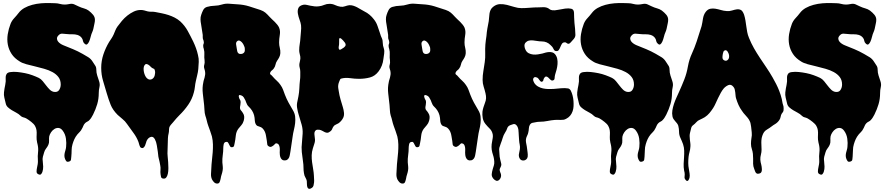

<svg xmlns="http://www.w3.org/2000/svg" viewBox="-20 -768 5770 1252"><path d="M49 -613Q57 -633 72.5 -649.5Q88 -666 101 -683Q116 -703 139 -716Q162 -729 190 -736.5Q218 -744 248 -746.5Q278 -749 305 -748Q324 -747 339.5 -747Q355 -747 373 -742Q399 -735 428 -741Q449 -746 463 -740Q477 -734 493 -726Q510 -718 527 -713.5Q544 -709 558 -699Q575 -686 587 -671.5Q599 -657 599 -639Q599 -627 596 -615Q593 -603 591 -591Q589 -579 585 -567.5Q581 -556 576 -545Q574 -540 570.5 -525.5Q567 -511 561.5 -498Q556 -485 548 -479Q540 -473 528 -487Q523 -492 521.5 -499.5Q520 -507 518 -512Q509 -532 486 -540Q469 -545 450.5 -544.5Q432 -544 415 -546Q399 -548 385 -548.5Q371 -549 360 -536Q351 -526 351.5 -516Q352 -506 358 -498Q364 -490 373.5 -483.5Q383 -477 393 -473Q426 -460 457 -447Q488 -434 518 -417Q538 -406 555.5 -395Q573 -384 584 -366Q592 -352 600 -341.5Q608 -331 608 -314Q608 -294 614 -275.5Q620 -257 626 -239Q633 -219 628.5 -200Q624 -181 624 -161Q624 -123 614 -89Q604 -55 587 -21Q582 -12 576.5 -2.5Q571 7 563 15Q558 21 549.5 25Q541 29 535 35Q527 43 523 53.5Q519 64 514 72Q509 83 500.5 91.5Q492 100 485 108Q472 124 465 139.5Q458 155 453 172Q447 192 447 212Q447 232 445 253Q444 261 443 272Q442 283 428 286Q417 289 412 282.5Q407 276 404 268Q400 258 400 248Q400 238 402 229Q404 220 407 210.5Q410 201 411 190Q414 165 410 136Q406 107 389 84Q377 68 362.5 66.5Q348 65 335 73Q322 81 313 94.5Q304 108 301 121Q299 134 300 149Q301 164 295 177Q289 190 280.5 200.5Q272 211 268 225Q263 241 259.5 254.5Q256 268 259 285Q261 301 261.5 318Q262 335 257 351Q255 359 248.5 367Q242 375 228 367Q218 362 218.5 349Q219 336 221 328Q224 314 226 301.5Q228 289 227 274Q225 250 228 226Q231 202 226 178Q224 170 222 161Q220 152 219 142Q218 126 219 110.5Q220 95 218 81Q216 67 208.5 53.5Q201 40 184 27Q176 21 167.5 14.5Q159 8 151 4Q141 -1 131.5 -3Q122 -5 114 -13Q102 -25 86.5 -33Q71 -41 57 -49.5Q43 -58 31.5 -68.5Q20 -79 17 -95Q13 -112 8.5 -130.5Q4 -149 6 -166Q9 -192 14 -214Q19 -236 17 -262Q16 -273 22.5 -284.5Q29 -296 48 -298Q69 -301 93.5 -298.5Q118 -296 143 -291Q168 -286 191 -277.5Q214 -269 233 -260Q247 -253 258.5 -239Q270 -225 281 -210.5Q292 -196 304 -184Q316 -172 331 -169Q355 -165 365.5 -181Q376 -197 376 -217Q376 -246 361 -265.5Q346 -285 322 -298Q298 -311 268 -319.5Q238 -328 208.5 -335Q179 -342 152.5 -349Q126 -356 109 -367Q74 -388 55.5 -416.5Q37 -445 31 -477.5Q25 -510 30.5 -545Q36 -580 49 -613Z M692 -495Q700 -507 707.5 -518.5Q715 -530 721 -543Q727 -557 732 -569.5Q737 -582 746 -595Q759 -613 775 -632Q791 -651 810.5 -666.5Q830 -682 852 -692.5Q874 -703 898 -703Q910 -703 920.5 -700Q931 -697 942 -694Q955 -691 967 -691.5Q979 -692 991 -690Q1012 -686 1034.5 -681.5Q1057 -677 1078.5 -670Q1100 -663 1119.5 -653Q1139 -643 1156 -628Q1185 -601 1204 -566.5Q1223 -532 1240 -497Q1250 -476 1258 -454Q1266 -432 1271 -409Q1277 -386 1276 -364Q1275 -342 1273 -318Q1271 -297 1266 -278Q1261 -259 1257 -239Q1253 -221 1251 -202Q1249 -183 1244 -165Q1233 -122 1207.5 -85Q1182 -48 1150 -17Q1145 -12 1140.5 -7Q1136 -2 1131 3Q1125 10 1119.5 16.5Q1114 23 1108 30L1094 46Q1087 54 1084 63Q1082 72 1082 81.5Q1082 91 1080 100Q1078 109 1076.5 117Q1075 125 1075 133Q1075 159 1073.5 183Q1072 207 1072 233Q1072 239 1073.5 254.5Q1075 270 1076.5 289Q1078 308 1078 328.5Q1078 349 1074.5 365Q1071 381 1063.5 390Q1056 399 1042 396Q1032 394 1030 385Q1028 376 1027 368Q1025 354 1026.5 339.5Q1028 325 1025 311Q1023 299 1020.5 287Q1018 275 1015 264Q1012 253 1011.5 242.5Q1011 232 1009 221Q1006 201 1002.5 179Q999 157 990 140Q979 120 963 125Q947 130 938 147Q935 152 932.5 162Q930 172 926 181Q922 190 915.5 195Q909 200 899 195Q893 192 889 178.5Q885 165 883 158Q871 126 849.5 97.5Q828 69 808 40Q796 22 779 8.5Q762 -5 747 -19Q715 -51 701.5 -85Q688 -119 676 -160Q664 -201 652 -241Q640 -281 640 -326Q640 -371 654.5 -414Q669 -457 692 -495ZM922 -342Q917 -334 916.5 -322.5Q916 -311 918.5 -298.5Q921 -286 926 -275.5Q931 -265 937 -259Q945 -251 953 -249.5Q961 -248 968.5 -251Q976 -254 981.5 -261Q987 -268 989 -277Q991 -284 991.5 -292.5Q992 -301 990 -308Q987 -319 983.5 -319.5Q980 -320 972 -325Q967 -328 961 -334.5Q955 -341 948 -345.5Q941 -350 934.5 -350.5Q928 -351 922 -342Z M1313 -318Q1308 -333 1312 -345Q1316 -357 1314 -374Q1311 -393 1312.5 -411.5Q1314 -430 1309 -449Q1307 -455 1306 -459Q1305 -463 1305 -470Q1305 -477 1307.5 -482Q1310 -487 1309 -494Q1308 -504 1305 -509.5Q1302 -515 1302 -526V-540Q1302 -546 1300 -553Q1297 -567 1295.5 -582Q1294 -597 1291 -611Q1288 -625 1287.5 -641Q1287 -657 1292 -671Q1297 -687 1305 -702.5Q1313 -718 1330 -723Q1354 -730 1379 -730.5Q1404 -731 1429 -739Q1452 -746 1477 -743.5Q1502 -741 1526 -740Q1568 -738 1603.5 -727Q1639 -716 1678 -703Q1698 -696 1710.5 -685.5Q1723 -675 1738 -658Q1745 -650 1754 -642Q1763 -634 1772 -625Q1781 -616 1788.5 -606.5Q1796 -597 1800 -588Q1809 -566 1804.5 -540Q1800 -514 1800 -491Q1800 -473 1804.5 -456Q1809 -439 1808 -421Q1807 -407 1801 -395Q1795 -383 1787 -372Q1779 -360 1776.5 -346.5Q1774 -333 1765 -321Q1760 -314 1753.5 -309.5Q1747 -305 1743 -297Q1738 -286 1745.5 -281Q1753 -276 1759 -268Q1771 -254 1785 -241.5Q1799 -229 1809 -214Q1820 -199 1826 -182.5Q1832 -166 1838 -150Q1848 -124 1861.5 -99Q1875 -74 1889 -51Q1902 -30 1904.5 -8.5Q1907 13 1904.5 35Q1902 57 1896.5 79Q1891 101 1888 124Q1884 148 1881 171.5Q1878 195 1874 219Q1872 228 1870.5 239Q1869 250 1865 259Q1861 268 1853 273.5Q1845 279 1832 278Q1823 277 1817.5 271.5Q1812 266 1809 258.5Q1806 251 1805 242.5Q1804 234 1804 227Q1804 221 1804.5 211.5Q1805 202 1803.5 192.5Q1802 183 1798 176Q1794 169 1785 167Q1778 165 1774 170Q1770 175 1765 179Q1758 185 1750 188.5Q1742 192 1734 187Q1723 182 1722.5 171Q1722 160 1720 150Q1717 135 1715 120Q1713 105 1707.5 92Q1702 79 1692.5 69.5Q1683 60 1667 56Q1657 54 1652 48Q1647 42 1644.5 34Q1642 26 1641.5 17Q1641 8 1640 0Q1636 -34 1613 -61Q1608 -67 1602 -72.5Q1596 -78 1592 -85Q1588 -92 1585.5 -99.5Q1583 -107 1580 -114Q1575 -124 1569.5 -133Q1564 -142 1553 -146Q1542 -151 1538.5 -146Q1535 -141 1539 -130Q1542 -121 1545.5 -116.5Q1549 -112 1549 -101Q1549 -92 1547.5 -85Q1546 -78 1545 -70Q1544 -56 1551 -48.5Q1558 -41 1564 -31Q1572 -19 1572.5 -6.5Q1573 6 1569 20Q1564 37 1554.5 47.5Q1545 58 1534 72Q1520 91 1517.5 117Q1515 143 1510 166Q1508 174 1506.5 182Q1505 190 1494 192Q1485 193 1480.5 186.5Q1476 180 1473 172.5Q1470 165 1465.5 160Q1461 155 1451 158Q1441 161 1438.5 174Q1436 187 1436 196Q1436 220 1432.5 244Q1429 268 1430 291Q1431 304 1432.5 316.5Q1434 329 1432 342Q1430 356 1425.5 369Q1421 382 1419 396Q1417 407 1412.5 418.5Q1408 430 1394 429Q1383 428 1375 419.5Q1367 411 1362 401Q1355 385 1356 365.5Q1357 346 1358 329Q1359 303 1362 277Q1365 251 1367 225.5Q1369 200 1368.5 174Q1368 148 1362 122Q1357 104 1350.5 86.5Q1344 69 1338 52Q1332 35 1328.5 19Q1325 3 1319 -14Q1314 -31 1313.5 -48.5Q1313 -66 1311 -84Q1307 -121 1302.5 -158.5Q1298 -196 1306 -232Q1307 -235 1307 -237.5Q1307 -240 1308 -242Q1315 -262 1317.5 -280Q1320 -298 1313 -318ZM1524 -451Q1525 -443 1527 -434Q1529 -425 1535 -420Q1541 -415 1552 -416Q1563 -417 1568 -422Q1576 -428 1576.5 -439.5Q1577 -451 1575 -460Q1573 -466 1568.5 -475.5Q1564 -485 1557 -492.5Q1550 -500 1542 -503Q1534 -506 1526 -499Q1517 -491 1520 -475.5Q1523 -460 1524 -451Z M1932 -350Q1934 -363 1937 -375Q1940 -387 1938 -400Q1936 -411 1933.5 -420Q1931 -429 1931 -440Q1931 -461 1934.5 -481Q1938 -501 1939 -521Q1940 -541 1942.5 -562.5Q1945 -584 1943 -604Q1941 -619 1933.5 -639Q1926 -659 1922.5 -679Q1919 -699 1925.5 -715Q1932 -731 1958 -737Q1969 -739 1980.5 -736Q1992 -733 2003 -731Q2017 -728 2031.5 -726.5Q2046 -725 2060 -727Q2078 -729 2094 -736Q2110 -743 2129 -743Q2148 -743 2165 -735Q2182 -727 2201 -724Q2216 -722 2229.5 -727Q2243 -732 2257 -734Q2270 -735 2283 -731Q2296 -727 2308.5 -720.5Q2321 -714 2333 -706.5Q2345 -699 2357 -693Q2374 -685 2390 -671.5Q2406 -658 2418 -642Q2434 -622 2442 -598Q2450 -574 2458 -551Q2463 -533 2469.5 -520Q2476 -507 2476 -488Q2476 -471 2483 -452Q2488 -436 2485 -417.5Q2482 -399 2480 -383Q2478 -362 2470 -341Q2462 -320 2449 -303Q2426 -272 2392.5 -263Q2359 -254 2322 -254Q2293 -254 2262 -258.5Q2231 -263 2203 -255Q2200 -254 2197.5 -249Q2195 -244 2192.5 -237.5Q2190 -231 2188 -225Q2186 -219 2186 -216Q2184 -206 2185.5 -194.5Q2187 -183 2189 -173Q2193 -146 2200.5 -120Q2208 -94 2216 -68Q2221 -52 2223 -33.5Q2225 -15 2218 0Q2207 22 2187 36Q2179 41 2169 45Q2159 49 2153 59Q2148 67 2146 73.5Q2144 80 2136 87Q2124 97 2115.5 97.5Q2107 98 2098.5 94Q2090 90 2081.5 85Q2073 80 2062 78Q2047 76 2040 81Q2033 86 2031 95Q2029 104 2031 115L2033 132Q2036 150 2030.5 167Q2025 184 2020 200Q2013 222 2012.5 244.5Q2012 267 2015 289.5Q2018 312 2022 334.5Q2026 357 2027 379Q2027 388 2028 399Q2029 410 2028 421Q2027 432 2024.5 441.5Q2022 451 2015 456Q2004 464 1997 463.5Q1990 463 1986.5 457Q1983 451 1982 442Q1981 433 1981 424Q1982 407 1973 392.5Q1964 378 1962 361Q1959 343 1959 324Q1959 305 1956 286Q1951 254 1948 223.5Q1945 193 1949 161Q1952 132 1953.5 103Q1955 74 1947 45Q1945 37 1942 28.5Q1939 20 1937 11Q1932 -6 1927 -22.5Q1922 -39 1919 -56Q1914 -79 1917.5 -98Q1921 -117 1926 -140Q1931 -166 1932 -192.5Q1933 -219 1936 -245Q1938 -259 1938 -272V-300Q1938 -314 1934.5 -325.5Q1931 -337 1932 -350ZM2191 -478Q2190 -470 2188.5 -461.5Q2187 -453 2191 -447Q2193 -443 2196.5 -443.5Q2200 -444 2203.5 -446Q2207 -448 2210.5 -450.5Q2214 -453 2216 -454Q2223 -457 2230.5 -466.5Q2238 -476 2229 -490Q2224 -497 2217 -504.5Q2210 -512 2205 -516Q2198 -521 2195 -519.5Q2192 -518 2191.5 -512Q2191 -506 2191.5 -496.5Q2192 -487 2191 -478Z M2522 -318Q2517 -333 2521 -345Q2525 -357 2523 -374Q2520 -393 2521.5 -411.5Q2523 -430 2518 -449Q2516 -455 2515 -459Q2514 -463 2514 -470Q2514 -477 2516.5 -482Q2519 -487 2518 -494Q2517 -504 2514 -509.5Q2511 -515 2511 -526V-540Q2511 -546 2509 -553Q2506 -567 2504.5 -582Q2503 -597 2500 -611Q2497 -625 2496.5 -641Q2496 -657 2501 -671Q2506 -687 2514 -702.5Q2522 -718 2539 -723Q2563 -730 2588 -730.5Q2613 -731 2638 -739Q2661 -746 2686 -743.5Q2711 -741 2735 -740Q2777 -738 2812.5 -727Q2848 -716 2887 -703Q2907 -696 2919.5 -685.5Q2932 -675 2947 -658Q2954 -650 2963 -642Q2972 -634 2981 -625Q2990 -616 2997.5 -606.5Q3005 -597 3009 -588Q3018 -566 3013.5 -540Q3009 -514 3009 -491Q3009 -473 3013.5 -456Q3018 -439 3017 -421Q3016 -407 3010 -395Q3004 -383 2996 -372Q2988 -360 2985.5 -346.5Q2983 -333 2974 -321Q2969 -314 2962.5 -309.5Q2956 -305 2952 -297Q2947 -286 2954.5 -281Q2962 -276 2968 -268Q2980 -254 2994 -241.5Q3008 -229 3018 -214Q3029 -199 3035 -182.5Q3041 -166 3047 -150Q3057 -124 3070.5 -99Q3084 -74 3098 -51Q3111 -30 3113.5 -8.5Q3116 13 3113.5 35Q3111 57 3105.5 79Q3100 101 3097 124Q3093 148 3090 171.5Q3087 195 3083 219Q3081 228 3079.5 239Q3078 250 3074 259Q3070 268 3062 273.5Q3054 279 3041 278Q3032 277 3026.5 271.5Q3021 266 3018 258.5Q3015 251 3014 242.5Q3013 234 3013 227Q3013 221 3013.5 211.5Q3014 202 3012.5 192.5Q3011 183 3007 176Q3003 169 2994 167Q2987 165 2983 170Q2979 175 2974 179Q2967 185 2959 188.5Q2951 192 2943 187Q2932 182 2931.5 171Q2931 160 2929 150Q2926 135 2924 120Q2922 105 2916.5 92Q2911 79 2901.5 69.5Q2892 60 2876 56Q2866 54 2861 48Q2856 42 2853.5 34Q2851 26 2850.5 17Q2850 8 2849 0Q2845 -34 2822 -61Q2817 -67 2811 -72.5Q2805 -78 2801 -85Q2797 -92 2794.5 -99.5Q2792 -107 2789 -114Q2784 -124 2778.5 -133Q2773 -142 2762 -146Q2751 -151 2747.5 -146Q2744 -141 2748 -130Q2751 -121 2754.5 -116.5Q2758 -112 2758 -101Q2758 -92 2756.5 -85Q2755 -78 2754 -70Q2753 -56 2760 -48.5Q2767 -41 2773 -31Q2781 -19 2781.5 -6.5Q2782 6 2778 20Q2773 37 2763.5 47.5Q2754 58 2743 72Q2729 91 2726.5 117Q2724 143 2719 166Q2717 174 2715.5 182Q2714 190 2703 192Q2694 193 2689.5 186.5Q2685 180 2682 172.5Q2679 165 2674.5 160Q2670 155 2660 158Q2650 161 2647.5 174Q2645 187 2645 196Q2645 220 2641.5 244Q2638 268 2639 291Q2640 304 2641.5 316.5Q2643 329 2641 342Q2639 356 2634.5 369Q2630 382 2628 396Q2626 407 2621.5 418.5Q2617 430 2603 429Q2592 428 2584 419.5Q2576 411 2571 401Q2564 385 2565 365.5Q2566 346 2567 329Q2568 303 2571 277Q2574 251 2576 225.5Q2578 200 2577.5 174Q2577 148 2571 122Q2566 104 2559.5 86.5Q2553 69 2547 52Q2541 35 2537.5 19Q2534 3 2528 -14Q2523 -31 2522.5 -48.5Q2522 -66 2520 -84Q2516 -121 2511.5 -158.5Q2507 -196 2515 -232Q2516 -235 2516 -237.5Q2516 -240 2517 -242Q2524 -262 2526.5 -280Q2529 -298 2522 -318ZM2733 -451Q2734 -443 2736 -434Q2738 -425 2744 -420Q2750 -415 2761 -416Q2772 -417 2777 -422Q2785 -428 2785.5 -439.5Q2786 -451 2784 -460Q2782 -466 2777.5 -475.5Q2773 -485 2766 -492.5Q2759 -500 2751 -503Q2743 -506 2735 -499Q2726 -491 2729 -475.5Q2732 -460 2733 -451Z M3141 -363Q3145 -391 3144 -419.5Q3143 -448 3145 -477Q3146 -491 3148 -505L3152 -533Q3154 -559 3158 -582Q3162 -605 3167 -630Q3169 -643 3169.5 -655.5Q3170 -668 3172 -680Q3174 -692 3179 -703Q3184 -714 3195 -723Q3216 -740 3239 -741Q3262 -742 3286 -736Q3310 -730 3334 -722.5Q3358 -715 3380 -715Q3406 -715 3434.5 -717.5Q3463 -720 3491 -720Q3505 -720 3519.5 -721Q3534 -722 3546 -718Q3557 -714 3563 -708.5Q3569 -703 3582 -701Q3596 -699 3619.5 -704Q3643 -709 3665.5 -712Q3688 -715 3705 -711Q3722 -707 3723 -685Q3724 -668 3724 -651.5Q3724 -635 3726 -618Q3731 -580 3732 -542Q3733 -528 3722 -514.5Q3711 -501 3701 -491Q3697 -487 3693.5 -484.5Q3690 -482 3684 -483Q3678 -484 3674 -488Q3670 -492 3664 -492Q3650 -492 3644 -482Q3638 -472 3633.5 -460.5Q3629 -449 3622.5 -440.5Q3616 -432 3601 -436Q3595 -438 3592 -444Q3589 -450 3586 -455Q3583 -461 3579 -465L3570 -474Q3547 -498 3512 -498Q3499 -498 3484.5 -500.5Q3470 -503 3455.5 -504.5Q3441 -506 3428.5 -503Q3416 -500 3407 -490Q3399 -481 3400 -467.5Q3401 -454 3407 -443Q3414 -428 3427.5 -421Q3441 -414 3456.5 -412.5Q3472 -411 3488 -413.5Q3504 -416 3517 -419Q3526 -422 3537.5 -425Q3549 -428 3560 -428.5Q3571 -429 3581 -426.5Q3591 -424 3599 -415Q3610 -402 3613.5 -385Q3617 -368 3615.5 -350Q3614 -332 3609.5 -314.5Q3605 -297 3600 -282Q3597 -271 3596.5 -258Q3596 -245 3583 -243Q3575 -242 3568.5 -249Q3562 -256 3555.5 -262Q3549 -268 3542 -269Q3535 -270 3527 -257Q3524 -252 3523.5 -246.5Q3523 -241 3518 -237Q3513 -234 3509.5 -235Q3506 -236 3502.5 -240Q3499 -244 3496 -248Q3493 -252 3491 -255Q3485 -263 3473.5 -265Q3462 -267 3457 -255Q3455 -248 3458 -240Q3461 -232 3464 -227Q3474 -212 3489 -203.5Q3504 -195 3520.5 -191.5Q3537 -188 3555 -187.5Q3573 -187 3589 -188Q3614 -190 3638.5 -192.5Q3663 -195 3688 -191H3686Q3696 -188 3702 -177Q3709 -163 3713.5 -146Q3718 -129 3719.5 -111Q3721 -93 3720 -75Q3719 -57 3714 -43Q3702 -8 3671 7Q3662 12 3653.5 13Q3645 14 3634 14Q3625 14 3616.5 13.5Q3608 13 3598 14Q3574 16 3549.5 21Q3525 26 3500 26Q3486 26 3473 29Q3462 31 3452 33Q3442 35 3435 46Q3429 57 3428.5 70Q3428 83 3425 95Q3423 106 3417.5 116.5Q3412 127 3410 138Q3408 150 3410.5 162.5Q3413 175 3415 186Q3417 195 3417.5 204.5Q3418 214 3420 224Q3421 231 3421.5 239Q3422 247 3421 254Q3419 265 3412 271Q3405 277 3396.5 278.5Q3388 280 3379.5 276Q3371 272 3367 262Q3361 248 3364.5 233.5Q3368 219 3370 205Q3372 189 3369 175.5Q3366 162 3365 147Q3364 139 3364 132Q3364 125 3363 117Q3362 109 3362 99Q3362 89 3360.5 79Q3359 69 3355.5 60.5Q3352 52 3345 46Q3337 39 3327 41.5Q3317 44 3308 48Q3292 54 3287.5 68.5Q3283 83 3274 96Q3263 113 3258 131Q3253 149 3245 169Q3243 176 3240.5 182.5Q3238 189 3236 196Q3234 205 3235.5 215.5Q3237 226 3237 237Q3237 253 3242 273Q3244 284 3247.5 295.5Q3251 307 3246 318Q3243 326 3240 331Q3237 336 3239 346Q3240 352 3243 358Q3246 364 3247 371Q3249 379 3245 390Q3241 401 3234 406Q3224 414 3214.5 410Q3205 406 3198 398Q3185 383 3186.5 367.5Q3188 352 3193 335Q3197 322 3200.5 310.5Q3204 299 3203 285Q3202 269 3198.5 255Q3195 241 3190 226Q3181 192 3189 155Q3191 143 3193 131.5Q3195 120 3193 108Q3188 85 3174 71.5Q3160 58 3146 41Q3132 24 3128 2.5Q3124 -19 3126 -40Q3128 -54 3132.5 -68.5Q3137 -83 3142 -96Q3149 -113 3149.5 -127.5Q3150 -142 3146 -159Q3141 -181 3134 -202.5Q3127 -224 3127 -247Q3127 -276 3132 -305Q3137 -334 3141 -363Z M3787 -613Q3795 -633 3810.5 -649.5Q3826 -666 3839 -683Q3854 -703 3877 -716Q3900 -729 3928 -736.5Q3956 -744 3986 -746.5Q4016 -749 4043 -748Q4062 -747 4077.5 -747Q4093 -747 4111 -742Q4137 -735 4166 -741Q4187 -746 4201 -740Q4215 -734 4231 -726Q4248 -718 4265 -713.5Q4282 -709 4296 -699Q4313 -686 4325 -671.5Q4337 -657 4337 -639Q4337 -627 4334 -615Q4331 -603 4329 -591Q4327 -579 4323 -567.5Q4319 -556 4314 -545Q4312 -540 4308.5 -525.5Q4305 -511 4299.5 -498Q4294 -485 4286 -479Q4278 -473 4266 -487Q4261 -492 4259.5 -499.5Q4258 -507 4256 -512Q4247 -532 4224 -540Q4207 -545 4188.5 -544.5Q4170 -544 4153 -546Q4137 -548 4123 -548.5Q4109 -549 4098 -536Q4089 -526 4089.5 -516Q4090 -506 4096 -498Q4102 -490 4111.5 -483.5Q4121 -477 4131 -473Q4164 -460 4195 -447Q4226 -434 4256 -417Q4276 -406 4293.5 -395Q4311 -384 4322 -366Q4330 -352 4338 -341.5Q4346 -331 4346 -314Q4346 -294 4352 -275.5Q4358 -257 4364 -239Q4371 -219 4366.5 -200Q4362 -181 4362 -161Q4362 -123 4352 -89Q4342 -55 4325 -21Q4320 -12 4314.5 -2.5Q4309 7 4301 15Q4296 21 4287.5 25Q4279 29 4273 35Q4265 43 4261 53.5Q4257 64 4252 72Q4247 83 4238.5 91.5Q4230 100 4223 108Q4210 124 4203 139.5Q4196 155 4191 172Q4185 192 4185 212Q4185 232 4183 253Q4182 261 4181 272Q4180 283 4166 286Q4155 289 4150 282.5Q4145 276 4142 268Q4138 258 4138 248Q4138 238 4140 229Q4142 220 4145 210.5Q4148 201 4149 190Q4152 165 4148 136Q4144 107 4127 84Q4115 68 4100.5 66.5Q4086 65 4073 73Q4060 81 4051 94.5Q4042 108 4039 121Q4037 134 4038 149Q4039 164 4033 177Q4027 190 4018.5 200.5Q4010 211 4006 225Q4001 241 3997.5 254.5Q3994 268 3997 285Q3999 301 3999.5 318Q4000 335 3995 351Q3993 359 3986.5 367Q3980 375 3966 367Q3956 362 3956.5 349Q3957 336 3959 328Q3962 314 3964 301.5Q3966 289 3965 274Q3963 250 3966 226Q3969 202 3964 178Q3962 170 3960 161Q3958 152 3957 142Q3956 126 3957 110.5Q3958 95 3956 81Q3954 67 3946.5 53.5Q3939 40 3922 27Q3914 21 3905.5 14.5Q3897 8 3889 4Q3879 -1 3869.5 -3Q3860 -5 3852 -13Q3840 -25 3824.5 -33Q3809 -41 3795 -49.5Q3781 -58 3769.5 -68.5Q3758 -79 3755 -95Q3751 -112 3746.5 -130.5Q3742 -149 3744 -166Q3747 -192 3752 -214Q3757 -236 3755 -262Q3754 -273 3760.5 -284.5Q3767 -296 3786 -298Q3807 -301 3831.5 -298.5Q3856 -296 3881 -291Q3906 -286 3929 -277.5Q3952 -269 3971 -260Q3985 -253 3996.5 -239Q4008 -225 4019 -210.5Q4030 -196 4042 -184Q4054 -172 4069 -169Q4093 -165 4103.5 -181Q4114 -197 4114 -217Q4114 -246 4099 -265.5Q4084 -285 4060 -298Q4036 -311 4006 -319.5Q3976 -328 3946.5 -335Q3917 -342 3890.5 -349Q3864 -356 3847 -367Q3812 -388 3793.5 -416.5Q3775 -445 3769 -477.5Q3763 -510 3768.5 -545Q3774 -580 3787 -613Z M4466 -336Q4474 -380 4491.5 -418Q4509 -456 4523 -498L4539 -548L4555 -598Q4558 -610 4560 -622.5Q4562 -635 4564 -647Q4566 -659 4570.5 -670.5Q4575 -682 4583 -692Q4596 -708 4612.5 -711Q4629 -714 4646 -711Q4663 -708 4681.5 -702.5Q4700 -697 4718 -696Q4736 -694 4753 -699.5Q4770 -705 4784.5 -707Q4799 -709 4811 -703Q4823 -697 4832 -672Q4838 -653 4841 -634Q4844 -615 4846.5 -596.5Q4849 -578 4852.5 -559Q4856 -540 4864 -521Q4878 -486 4896.5 -453.5Q4915 -421 4936 -389.5Q4957 -358 4978 -327Q4999 -296 5018 -263Q5030 -242 5041 -220.5Q5052 -199 5061 -176Q5066 -162 5070.5 -149Q5075 -136 5078 -122Q5080 -115 5080.5 -108.5Q5081 -102 5083 -95Q5084 -90 5086 -84.5Q5088 -79 5089 -74Q5091 -60 5089 -46Q5087 -39 5084 -35.5Q5081 -32 5077 -26Q5072 -17 5070.5 -7Q5069 3 5063 13Q5058 21 5051 28Q5044 35 5036 40Q5022 48 5010 57.5Q4998 67 4984 75Q4970 83 4963 92.5Q4956 102 4951 117Q4946 131 4945 146.5Q4944 162 4945 177.5Q4946 193 4946 208.5Q4946 224 4942 239Q4937 258 4938 273.5Q4939 289 4944 306Q4947 317 4948 334Q4949 351 4941 359Q4936 363 4927.5 364.5Q4919 366 4914 363Q4908 360 4904 349.5Q4900 339 4898 333Q4891 316 4891 300V266Q4891 250 4889.5 235Q4888 220 4883 205Q4877 188 4877 169.5Q4877 151 4880 133Q4884 114 4882 96Q4880 78 4878 59Q4876 48 4874.5 38.5Q4873 29 4868 20Q4863 9 4854.5 -1Q4846 -11 4838 -20Q4829 -29 4819 -44Q4805 -63 4796 -83Q4787 -103 4780 -126Q4777 -135 4776.5 -145Q4776 -155 4774.5 -165.5Q4773 -176 4771 -185Q4769 -194 4763 -201Q4748 -220 4731 -213.5Q4714 -207 4700 -192Q4689 -179 4680 -162.5Q4671 -146 4662.5 -128.5Q4654 -111 4646.5 -94Q4639 -77 4630 -63Q4619 -46 4606 -30.5Q4593 -15 4576 -4Q4568 1 4559.5 5Q4551 9 4543 13Q4530 18 4520.5 29Q4511 40 4500 48Q4489 56 4486.5 69.5Q4484 83 4480 96Q4477 107 4477 118.5Q4477 130 4478.5 142Q4480 154 4481.5 165.5Q4483 177 4482 188Q4481 206 4476.5 222Q4472 238 4470 255Q4468 275 4468 295Q4468 315 4472 334Q4474 347 4476.5 362.5Q4479 378 4476 392Q4475 395 4472 402Q4469 409 4465 411Q4459 414 4453 407.5Q4447 401 4445 396Q4443 391 4444 383.5Q4445 376 4445 370Q4445 364 4444 357.5Q4443 351 4441 344Q4437 322 4438 300.5Q4439 279 4440.5 257.5Q4442 236 4441.5 214.5Q4441 193 4434 172Q4430 161 4425.5 150.5Q4421 140 4416 129Q4408 111 4408 91.5Q4408 72 4403 52Q4400 43 4394.5 36Q4389 29 4383 22.5Q4377 16 4372 8.5Q4367 1 4365 -9Q4361 -28 4364.5 -49Q4368 -70 4375 -91Q4382 -112 4391 -131.5Q4400 -151 4408 -169Q4427 -211 4442.5 -250.5Q4458 -290 4466 -336ZM4691 -394Q4691 -379 4704.5 -373.5Q4718 -368 4728 -380Q4733 -386 4734 -393.5Q4735 -401 4734 -409Q4733 -414 4730.5 -420.5Q4728 -427 4724 -432.5Q4720 -438 4714.5 -440Q4709 -442 4702 -437Q4699 -435 4697 -429.5Q4695 -424 4693.5 -417Q4692 -410 4691.5 -403.5Q4691 -397 4691 -394Z M5144 -613Q5152 -633 5167.5 -649.5Q5183 -666 5196 -683Q5211 -703 5234 -716Q5257 -729 5285 -736.5Q5313 -744 5343 -746.5Q5373 -749 5400 -748Q5419 -747 5434.5 -747Q5450 -747 5468 -742Q5494 -735 5523 -741Q5544 -746 5558 -740Q5572 -734 5588 -726Q5605 -718 5622 -713.5Q5639 -709 5653 -699Q5670 -686 5682 -671.5Q5694 -657 5694 -639Q5694 -627 5691 -615Q5688 -603 5686 -591Q5684 -579 5680 -567.5Q5676 -556 5671 -545Q5669 -540 5665.5 -525.5Q5662 -511 5656.5 -498Q5651 -485 5643 -479Q5635 -473 5623 -487Q5618 -492 5616.5 -499.5Q5615 -507 5613 -512Q5604 -532 5581 -540Q5564 -545 5545.5 -544.5Q5527 -544 5510 -546Q5494 -548 5480 -548.5Q5466 -549 5455 -536Q5446 -526 5446.5 -516Q5447 -506 5453 -498Q5459 -490 5468.5 -483.5Q5478 -477 5488 -473Q5521 -460 5552 -447Q5583 -434 5613 -417Q5633 -406 5650.5 -395Q5668 -384 5679 -366Q5687 -352 5695 -341.5Q5703 -331 5703 -314Q5703 -294 5709 -275.5Q5715 -257 5721 -239Q5728 -219 5723.5 -200Q5719 -181 5719 -161Q5719 -123 5709 -89Q5699 -55 5682 -21Q5677 -12 5671.5 -2.5Q5666 7 5658 15Q5653 21 5644.5 25Q5636 29 5630 35Q5622 43 5618 53.5Q5614 64 5609 72Q5604 83 5595.5 91.5Q5587 100 5580 108Q5567 124 5560 139.5Q5553 155 5548 172Q5542 192 5542 212Q5542 232 5540 253Q5539 261 5538 272Q5537 283 5523 286Q5512 289 5507 282.5Q5502 276 5499 268Q5495 258 5495 248Q5495 238 5497 229Q5499 220 5502 210.5Q5505 201 5506 190Q5509 165 5505 136Q5501 107 5484 84Q5472 68 5457.5 66.5Q5443 65 5430 73Q5417 81 5408 94.5Q5399 108 5396 121Q5394 134 5395 149Q5396 164 5390 177Q5384 190 5375.5 200.5Q5367 211 5363 225Q5358 241 5354.5 254.5Q5351 268 5354 285Q5356 301 5356.5 318Q5357 335 5352 351Q5350 359 5343.5 367Q5337 375 5323 367Q5313 362 5313.5 349Q5314 336 5316 328Q5319 314 5321 301.5Q5323 289 5322 274Q5320 250 5323 226Q5326 202 5321 178Q5319 170 5317 161Q5315 152 5314 142Q5313 126 5314 110.5Q5315 95 5313 81Q5311 67 5303.5 53.5Q5296 40 5279 27Q5271 21 5262.5 14.5Q5254 8 5246 4Q5236 -1 5226.5 -3Q5217 -5 5209 -13Q5197 -25 5181.5 -33Q5166 -41 5152 -49.5Q5138 -58 5126.5 -68.5Q5115 -79 5112 -95Q5108 -112 5103.5 -130.5Q5099 -149 5101 -166Q5104 -192 5109 -214Q5114 -236 5112 -262Q5111 -273 5117.5 -284.5Q5124 -296 5143 -298Q5164 -301 5188.5 -298.5Q5213 -296 5238 -291Q5263 -286 5286 -277.5Q5309 -269 5328 -260Q5342 -253 5353.5 -239Q5365 -225 5376 -210.5Q5387 -196 5399 -184Q5411 -172 5426 -169Q5450 -165 5460.5 -181Q5471 -197 5471 -217Q5471 -246 5456 -265.5Q5441 -285 5417 -298Q5393 -311 5363 -319.5Q5333 -328 5303.5 -335Q5274 -342 5247.5 -349Q5221 -356 5204 -367Q5169 -388 5150.5 -416.5Q5132 -445 5126 -477.5Q5120 -510 5125.5 -545Q5131 -580 5144 -613Z"/></svg>

Font: Double Feature
Style: Regular
Weight: 400
Designer: David Shetterly
Foundry: David Shetterly
Version: Version 2.100 1997 initial release